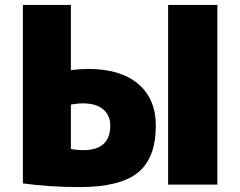

<svg xmlns="http://www.w3.org/2000/svg" viewBox="-20 -750 976 780"><path d="M663 0V-730H863V0ZM73 -730H268V-465Q305 -470 338 -470Q470 -470 541.5 -409Q613 -348 613 -240Q613 -108 540.5 -49Q468 10 303 10Q181 10 73 -5ZM268 -325V-145Q293 -140 318 -140Q428 -140 428 -240Q428 -281 399.5 -305.5Q371 -330 318 -330Q293 -330 268 -325Z"/></svg>

Font: Mplus 1p Black
Style: Regular
Weight: 900
Version: Version 1.061